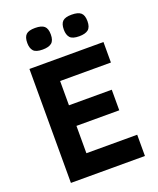

<svg xmlns="http://www.w3.org/2000/svg" viewBox="-159 -975 879 1070"><g transform="rotate(-20 280.5 -440.0)"><path d="M73.2 0V-675.8H512.2V-554.2H210.9V-410.2H464.8V-288.1H210.9V-126H512.2V0ZM468.3 -815.9Q468.3 -780.3 450.7 -766.1Q433.1 -752 397 -752Q356.9 -752 342.5 -768.6Q328.1 -785.2 328.1 -815.9Q328.1 -850.1 343.5 -865Q358.9 -879.9 397 -879.9Q435.1 -879.9 451.7 -865.5Q468.3 -851.1 468.3 -815.9ZM251 -815.9Q251 -780.3 233.6 -766.1Q216.3 -752 180.2 -752Q140.1 -752 125.7 -768.6Q111.3 -785.2 111.3 -815.9Q111.3 -850.1 126.7 -865Q142.1 -879.9 180.2 -879.9Q218.3 -879.9 234.6 -865.5Q251 -851.1 251 -815.9Z"/></g></svg>

Font: Clear Sans
Style: Bold
Weight: 700
Foundry: Intel Corporation
Version: Version 1.00